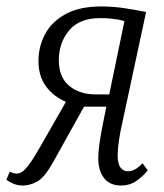

<svg xmlns="http://www.w3.org/2000/svg" viewBox="-48 -564 508 594"><path d="M23 10Q6 10 -8.5 3.5Q-23 -3 -28 -8L-18 -33Q-6 -27 4 -27Q12 -27 20.5 -32.5Q29 -38 41.5 -54.5Q54 -71 73 -104L156 -249Q118 -265 94.5 -296.5Q71 -328 71 -375Q71 -420 91.5 -458.5Q112 -497 155 -520.5Q198 -544 265 -544Q303 -544 338.5 -538.5Q374 -533 404 -527L331 -187Q324 -157 320 -130Q316 -103 316 -83Q316 -57 325 -45.5Q334 -34 348 -34Q370 -34 393 -59L409 -37Q394 -18 373.5 -4Q353 10 327 10Q292 10 274 -13Q256 -36 256 -75Q256 -92 259.5 -118.5Q263 -145 271 -184L281 -234H212L115 -60Q89 -14 66.5 -2Q44 10 23 10ZM247 -272H290L337 -499Q313 -505 295.5 -506.5Q278 -508 262 -508Q197 -508 165.5 -469.5Q134 -431 134 -378Q134 -325 166 -298.5Q198 -272 247 -272Z"/></svg>

Font: Noto Serif ExtraCondensed Light
Style: Italic
Weight: 300
Width: 2
Italic angle: -12°
Designer: Monotype Design Team
Foundry: Monotype Imaging Inc.
Version: Version 2.014; ttfautohint (v1.8.4.7-5d5b)